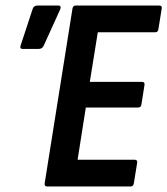

<svg xmlns="http://www.w3.org/2000/svg" viewBox="-20 -675 606 695"><path d="M151.1 0Q139.9 0 141.7 -11.4L242.3 -643.6Q244.3 -655 253.7 -655H555.4Q567.7 -655 565.3 -643.6L553.4 -569.5Q552 -558.1 541.4 -558.1H334L305.1 -378.7H492.9Q505.3 -378.7 502.9 -366.7L492 -297.1Q490.6 -285.8 480 -285.8H290.7L260.9 -96.9H466.5Q478.5 -96.9 476.5 -85.9L464.5 -11.4Q462.7 0 452.5 0ZM62.5 -497.8Q49.7 -497.8 55.1 -511.6L98.5 -643.6Q102.6 -655 116 -655H190.5Q197.3 -655 198.9 -650.7Q200.5 -646.4 197.7 -640.6L138 -509.2Q132.8 -497.8 118.7 -497.8Z"/></svg>

Font: Sofia Sans Condensed
Style: Italic
Weight: 400
Italic angle: -9°
Designer: Botio Nikoltchev, Ani Petrova
Foundry: lettersoup
Version: Version 4.101